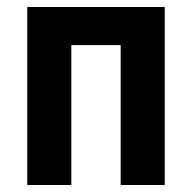

<svg xmlns="http://www.w3.org/2000/svg" viewBox="-20 -529 550 549"><path d="M58 0V-509H451V0H325V-400H184V0Z"/></svg>

Font: Zen Kaku Gothic Antique Black
Style: Regular
Weight: 900
Designer: Yoshimichi Ohira
Foundry: Positype
Version: Version 1.001